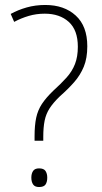

<svg xmlns="http://www.w3.org/2000/svg" viewBox="-20 -744 409 772"><path d="M119 -178V-196Q119 -240 125.5 -270.5Q132 -301 148.5 -326Q165 -351 194 -379Q225 -407 247.5 -432Q270 -457 281.5 -486.5Q293 -516 293 -556Q293 -623 256.5 -656Q220 -689 160 -689Q126 -689 95.5 -680Q65 -671 37 -656L23 -688Q52 -704 87 -714Q122 -724 162 -724Q238 -724 284.5 -681.5Q331 -639 331 -558Q331 -510 317 -476Q303 -442 278.5 -414Q254 -386 221 -357Q194 -331 179.5 -308.5Q165 -286 159.5 -259Q154 -232 154 -194V-178ZM106 -30Q106 -46 113 -56.5Q120 -67 137 -67Q156 -67 163 -56.5Q170 -46 170 -30Q170 -12 163 -2Q156 8 137 8Q120 8 113 -2.5Q106 -13 106 -30Z"/></svg>

Font: Noto Sans Sinhala UI SemiCondensed ExtraLight
Style: Regular
Weight: 200
Width: 4
Designer: Jelle Bosma - Monotype Design Team
Foundry: Monotype Imaging Inc.
Version: Version 2.006; ttfautohint (v1.8.4.7-5d5b)